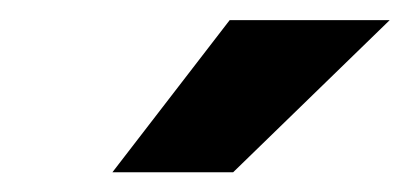

<svg xmlns="http://www.w3.org/2000/svg" viewBox="-20 -770 408 191"><path d="M208.5 -750H367.7L211.9 -598.6H91.8Z"/></svg>

Font: TypoPRO Roboto
Style: Bold Italic
Weight: 700
Italic angle: -12°
Designer: Google
Version: Version 2.136; 2016